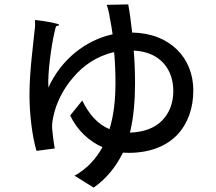

<svg xmlns="http://www.w3.org/2000/svg" viewBox="-20 -801 980 873"><path d="M312 -448C358 -503 421 -547 499 -564C503 -521 505 -473 505 -424C505 -351 498 -279 478 -214C423 -236 384 -283 354 -344L299 -276C331 -209 384 -159 446 -132C417 -79 376 -34 319 -2L406 52C467 9 509 -46 539 -107L564 -106C663 -106 737 -137 786 -188C835 -240 859 -311 859 -390C859 -537 754 -650 581 -653C575 -706 569 -750 563 -781L465 -779C471 -764 477 -738 480 -716C484 -698 488 -674 492 -645C368 -618 258 -530 200 -403C196 -473 214 -594 227 -651C229 -659 231 -668 233 -676C237 -688 247 -681 249 -688C251 -693 190 -705 139 -710C140 -697 140 -679 137 -660C132 -605 114 -478 114 -371C114 -279 127 -178 146 -115L229 -126C224 -152 218 -200 217 -218C216 -238 219 -255 223 -273C235 -330 265 -394 312 -448ZM725 -512C754 -479 768 -435 768 -387C768 -331 749 -284 715 -251C682 -218 632 -200 571 -198C588 -269 594 -345 594 -424C594 -474 592 -524 588 -571C650 -568 695 -546 725 -512Z"/></svg>

Font: GenSekiGothic2 TW M
Style: Regular
Weight: 500
Version: Version 2.100;PS 2.1;hotconv 16.6.51;makeotf.lib2.5.65220 DE